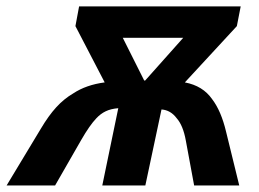

<svg xmlns="http://www.w3.org/2000/svg" viewBox="-92 -566 791 586"><path d="M131.3 -280.8Q170.9 -307.1 227.5 -314.5L138.2 -486.3L149.4 -546.4H642.6L630.9 -486.3L472.2 -314.5Q526.9 -304.2 555.2 -263.7Q583 -227.5 598.1 -163.6L638.2 0H500.5L475.1 -137.2Q466.8 -183.1 447.3 -205.1Q428.7 -230 400.9 -231.9L351.6 0H220.2L269 -235.8Q246.1 -233.9 230.5 -226.3Q214.8 -218.8 201.7 -204.6Q181.6 -183.6 155.8 -138.7L76.2 0H-71.8L32.7 -173.3Q56.2 -212.9 79.6 -238.5Q103 -264.2 131.3 -280.8ZM351.1 -320.3 467.3 -450.7H282.7L348.1 -320.3Z"/></svg>

Font: Viking Open Sans
Style: Bold Italic
Weight: 700
Italic angle: -12°
Foundry: Ascender Corporation
Version: Version 2.000